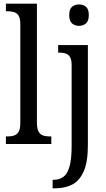

<svg xmlns="http://www.w3.org/2000/svg" viewBox="-20 -780 573 1040"><path d="M265 240V194H271Q302 194 324 177.5Q346 161 357 120.5Q368 80 368 10V-427Q368 -457 359 -471.5Q350 -486 335 -490.5Q320 -495 301 -495H295V-536H456V8Q456 97 433.5 148Q411 199 371.5 219.5Q332 240 279 240ZM408 -640Q386 -640 370.5 -653Q355 -666 355 -698Q355 -731 370.5 -743.5Q386 -756 408 -756Q430 -756 445.5 -743.5Q461 -731 461 -698Q461 -666 445.5 -653Q430 -640 408 -640ZM12 0V-41H23Q43 -41 58 -46.5Q73 -52 81.5 -67.5Q90 -83 90 -115V-651Q90 -681 80.5 -695.5Q71 -710 55.5 -714.5Q40 -719 22 -719H12V-760H180V-115Q180 -84 188.5 -68Q197 -52 212.5 -46.5Q228 -41 248 -41H258V0Z"/></svg>

Font: Noto Serif Condensed
Style: Regular
Weight: 400
Width: 3
Designer: Monotype Design Team
Foundry: Monotype Imaging Inc.
Version: Version 2.015